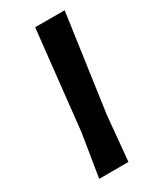

<svg xmlns="http://www.w3.org/2000/svg" viewBox="-169 -699 626 756"><g transform="rotate(-30 144.5 -321.5)"><path d="M262 -643 200 -204 181 0H48L79 -192L128 -643Z"/></g></svg>

Font: Alegreya Sans SC
Style: Bold Italic
Weight: 700
Italic angle: -7°
Designer: Juan Pablo del Peral
Foundry: Huerta Tipografica
Version: Version 2.007